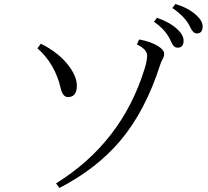

<svg xmlns="http://www.w3.org/2000/svg" viewBox="-20 -894 1040 959"><path d="M764.2 -805.2Q828.6 -782.7 865.2 -748.5Q897 -719.7 897 -690.9Q897 -655.8 867.2 -655.8Q846.2 -655.8 834 -687Q810.5 -743.2 749 -785.2ZM856 -874Q919.4 -855 959 -819.8Q992.2 -790 992.2 -762.2Q992.2 -727.1 962.9 -727.1Q943.8 -727.1 929.2 -759.8Q906.7 -809.1 840.8 -854ZM184.1 -675.8Q278.3 -628.4 327.6 -559.6Q363.8 -509.3 363.8 -466.3Q363.8 -409.2 319.8 -409.2Q293.5 -409.2 283.7 -451.2Q254.9 -575.7 167 -652.8ZM259.8 22Q587.4 -181.2 701.7 -548.8Q714.8 -590.3 714.8 -616.7Q714.8 -647.5 664.1 -671.9L674.8 -696.8Q733.4 -686.5 769.5 -663.6Q799.8 -644.5 799.8 -626Q799.8 -610.8 793 -600.1Q785.6 -587.4 780.8 -572.8Q705.6 -337.4 578.6 -188.5Q461.9 -51.3 276.9 44.9Z"/></svg>

Font: I.Ming
Style: Regular
Weight: 400
Designer: Ichiten Fonts Project
Version: Version 5.10 Mar 24, 2018